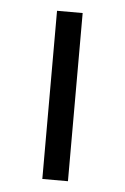

<svg xmlns="http://www.w3.org/2000/svg" viewBox="-41 -498 346 530"><g transform="rotate(5 131.5 -233.0)"><path d="M96 0V-466H167V0Z"/></g></svg>

Font: EauTestSC
Style: Regular
Weight: 400
Designer: Christian Thalmann (Catharsis Fonts)
Version: Version 0.001;PS 000.001;hotconv 1.0.88;makeotf.lib2.5.64775